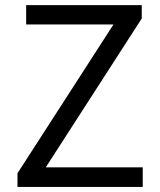

<svg xmlns="http://www.w3.org/2000/svg" viewBox="-20 -736 629 756"><path d="M48.8 0V-53.7L426.8 -639.6H83V-715.8H538.1V-663.1L160.2 -77.1H542V0Z"/></svg>

Font: Bpmf GenYo Gothic R
Style: R
Weight: 400
Foundry: But Ko
Version: Version 1.320